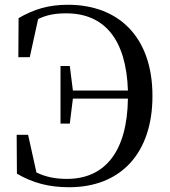

<svg xmlns="http://www.w3.org/2000/svg" viewBox="-20 -769 714 806"><path d="M234 -250H273L286 -355H517C514 -132 420 -18 261 -18C213 -18 172 -26 133 -45L98 -203H50L51 -40C117 -1 186 17 270 17C487 17 620 -126 620 -366C620 -615 477 -749 265 -749C185 -749 124 -731 58 -693L57 -529H105L140 -689C175 -706 210 -713 258 -713C419 -713 510 -603 517 -389H286L273 -492H234Z"/></svg>

Font: Source Han Serif CN Medium
Style: Regular
Weight: 500
Designer: Ryoko NISHIZUKA 西塚涼子 (kana & ideographs); Frank Grießhammer (Latin, Greek & Cyrillic); Wenlong ZHANG 张文龙 (bopomofo); San
Foundry: Adobe
Version: Version 2.002;hotconv 1.1.0;makeotfexe 2.6.0